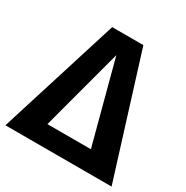

<svg xmlns="http://www.w3.org/2000/svg" viewBox="-168 -826 932 960"><g transform="rotate(30 297.5 -346.0)"><path d="M170 -110H421L296 -581ZM604 0H-9L208 -692H388Z"/></g></svg>

Font: FiraSans
Style: Regular
Weight: 600
Designer: Carrois Corporate & Edenspiekermann AG
Foundry: Carrois Corporate GbR & Edenspiekermann AG
Version: Version 3.106;PS 003.106;hotconv 1.0.70;makeotf.lib2.5.58329